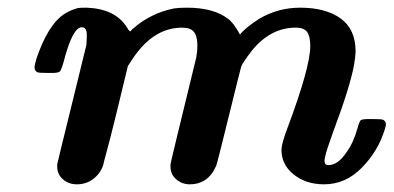

<svg xmlns="http://www.w3.org/2000/svg" viewBox="-20 -472 1025 500"><path d="M206 -376V-382Q206 -401 193 -401Q169 -401 146 -312Q140 -290 136 -286Q132 -282 115 -282H105Q81 -282 77 -284Q70 -288 70 -296Q70 -311 89 -356Q106 -395 127.5 -418.5Q149 -442 183 -451Q188 -452 206 -452Q281 -449 311 -400Q315 -393 316.5 -392Q318 -391 319 -390.5Q320 -390 322 -393Q324 -396 327 -398Q373 -438 433 -450Q445 -452 467 -452Q536 -452 574 -423Q588 -413 605 -382Q619 -400 655 -423Q704 -452 762 -452Q828 -452 867 -424Q906 -396 906 -338Q906 -327 902 -303Q892 -247 847 -127Q829 -77 827 -65Q825 -55 825 -54Q825 -42 835 -42Q860 -42 882 -75Q900 -99 911 -138Q916 -156 919.5 -159Q923 -162 943 -162H950Q974 -162 978 -160Q985 -156 985 -148Q985 -144 982 -135Q965 -79 922.5 -35.5Q880 8 824 8Q777 8 745 -17.5Q713 -43 713 -82Q713 -97 728 -137Q788 -297 788 -352Q788 -377 780 -388.5Q772 -400 750 -400Q684 -400 635 -339Q610 -306 608 -298Q607 -296 577 -174Q547 -52 543 -40Q536 -27 535 -25Q514 8 474 8Q454 8 439 -5Q424 -18 424 -38V-44Q424 -46 440.5 -114.5Q457 -183 474 -252Q491 -321 491 -322Q494 -337 494 -353Q494 -378 485 -389Q476 -400 454 -400Q375 -400 319 -309L313 -300L283 -176Q276 -147 267.5 -114Q259 -81 254 -63Q249 -45 249 -43Q242 -21 223.5 -6.5Q205 8 180 8Q159 8 144 -5Q129 -18 129 -38V-44Q129 -46 167 -200L205 -355Q205 -357 205.5 -364.5Q206 -372 206 -376Z"/></svg>

Font: KaTeX_Main
Style: Bold Italic
Weight: 700
Version: Version 1.1; ttfautohint (v1.3)